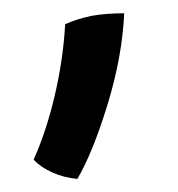

<svg xmlns="http://www.w3.org/2000/svg" viewBox="-20 -110 270 292"><path d="M79.1 -73.2Q76.2 -20.5 63.5 34.2Q50.8 88.9 31.2 132.8Q42 144.5 59.6 152.3Q77.1 160.2 97.7 162.1Q121.1 122.1 143.6 48.8Q166 -24.4 168.9 -89.8Q141.6 -89.8 119.1 -85.9Q96.7 -81.1 79.1 -73.2Z"/></svg>

Font: cl
Style: Regular
Weight: 400
Designer: Mitja Miklavcic
Version: Version 1.0